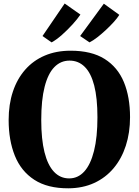

<svg xmlns="http://www.w3.org/2000/svg" viewBox="-20 -1034 770 1066"><path d="M360 11.5Q244 12 170.5 -35.8Q97 -83.5 62.5 -169.2Q28 -255 28 -367.5Q28 -454.5 51.5 -525.2Q75 -596 119.8 -647Q164.5 -698 228.2 -725.2Q292 -752.5 372 -752.5Q488 -752.5 560.8 -706.8Q633.5 -661 667.8 -578.2Q702 -495.5 702 -383.5Q702 -297 678.5 -224.8Q655 -152.5 610.5 -99.8Q566 -47 502.8 -18Q439.5 11 360 11.5ZM364 -43.5Q413 -43.5 448 -82Q483 -120.5 502 -196.2Q521 -272 521 -383Q521 -490 503 -559.5Q485 -629 450.2 -663.2Q415.5 -697.5 366 -697.5Q317 -697.5 281.8 -661.5Q246.5 -625.5 227.8 -552.2Q209 -479 209 -368Q209 -261 227 -189Q245 -117 279.8 -80.2Q314.5 -43.5 364 -43.5ZM476.5 -799 425 -834 556.5 -1013.5 642.5 -951.5Q631 -933 610.8 -910.8Q590.5 -888.5 566.8 -866.5Q543 -844.5 519.8 -826.5Q496.5 -808.5 477.5 -799ZM266 -799 216 -834 339 -1014.5 426.5 -953Q410.5 -929 382.5 -898.2Q354.5 -867.5 323.8 -840.2Q293 -813 267 -799Z"/></svg>

Font: Merriweather 48pt ExtraBold
Style: Regular
Weight: 800
Version: Version 2.100